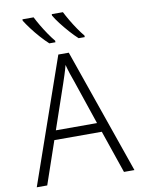

<svg xmlns="http://www.w3.org/2000/svg" viewBox="-101 -1016 802 1084"><g transform="rotate(-10 300.0 -474.0)"><path d="M20 0 270 -717H330L580 0H520L436 -245H164L80 0ZM269 -552 182 -298H418L332 -552Q325 -570 316 -597.5Q307 -625 300 -652Q293 -625 284 -597.5Q275 -570 269 -552ZM399 -788Q377 -808 352.5 -835.5Q328 -863 306.5 -891Q285 -919 273 -940V-948H337Q348 -926 364.5 -898Q381 -870 399.5 -843Q418 -816 434 -797V-788ZM231 -788Q209 -808 184.5 -835.5Q160 -863 139 -891Q118 -919 105 -940V-948H169Q180 -926 196.5 -898Q213 -870 231.5 -843Q250 -816 266 -797V-788Z"/></g></svg>

Font: Noto Sans Mono Light
Style: Regular
Weight: 300
Designer: Monotype Design Team
Foundry: Monotype Imaging Inc.
Version: Version 2.014; ttfautohint (v1.8.4.7-5d5b)